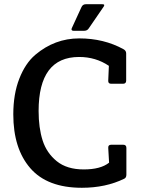

<svg xmlns="http://www.w3.org/2000/svg" viewBox="-20 -878 669 910"><path d="M43 -336Q43 -432 71.5 -505Q100 -578 147 -618Q239 -696 355.5 -696Q472 -696 565 -645Q578 -638 578 -625V-496Q578 -481 563 -481H507Q492 -481 493 -496L496 -566Q434 -608 355 -608Q163 -608 163 -352Q163 -272 182 -212.5Q201 -153 249 -114Q297 -75 377 -75Q457 -75 497 -107L493 -177Q492 -192 507 -192H564Q579 -192 579 -177V-50Q579 -36 569 -31Q481 12 368 12Q204 12 123.5 -81Q43 -174 43 -336ZM321 -746 366 -844Q372 -858 387 -858H465Q474 -858 474 -854Q474 -850 471 -846L401 -744Q394 -732 378 -732H330Q319 -732 319 -739Q319 -742 321 -746Z"/></svg>

Font: Crete Round
Style: Regular
Weight: 400
Designer: Veronika Burian
Foundry: TypeTogether
Version: Version 1.001